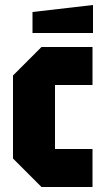

<svg xmlns="http://www.w3.org/2000/svg" viewBox="-20 -748 410 768"><path d="M32 -114V-446L146 -560H350V-408H200V-152H350V0H146ZM110 -616V-700L352 -728V-616Z"/></svg>

Font: Tektur Condensed
Style: Bold
Weight: 700
Width: 3
Designer: Adam Jagosz
Foundry: Adam Jagosz
Version: Version 1.005;gftools[0.9.30]